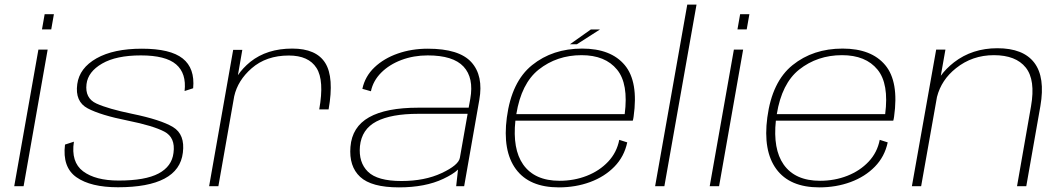

<svg xmlns="http://www.w3.org/2000/svg" viewBox="-20 -805 4598 830"><path d="M41.5 0 146 -590.5H186L82 0ZM173 -743.5H213L201.5 -678H161.5Z M490 4.5Q372 4.5 310.5 -38.8Q249 -82 261 -180L299.5 -192.5Q286 -104.5 339.2 -64.5Q392.5 -24.5 493 -24.5Q608 -24.5 665.5 -55Q723 -85.5 730 -144Q739 -210.5 690.5 -236Q642 -261.5 533 -283.5Q415 -307 359.2 -336.5Q303.5 -366 314 -441.5Q323.5 -511 397.2 -552.8Q471 -594.5 593.5 -594.5Q716.5 -594.5 769.8 -552.2Q823 -510 815 -423.5L778 -411.5Q786.5 -488 741.2 -526.8Q696 -565.5 589 -565.5Q482.5 -565.5 421.5 -530.2Q360.5 -495 354 -441.5Q346.5 -380.5 396.8 -357.5Q447 -334.5 551 -313Q675 -287.5 727.8 -255.8Q780.5 -224 770.5 -145Q761.5 -70 691 -32.8Q620.5 4.5 490 4.5Z M1360 -332Q1382.5 -457.5 1348.2 -511.2Q1314 -565 1228.5 -565Q1131 -565 1067.5 -509.5Q1008 -457.5 992.5 -389L924 0H884L988 -589.5H1027.5L1008.5 -480Q1029.5 -511 1062 -537.5Q1134 -595 1243.5 -595Q1347 -595 1386 -532.8Q1425 -470.5 1400.5 -332Z M1952 0 1960 -72Q1939 -52 1896.5 -32Q1818.5 5 1704.5 5Q1585.5 5 1536.8 -40.5Q1488 -86 1495 -170.5Q1502 -256.5 1575.5 -298Q1649 -339.5 1788.5 -339.5H2006L2013 -378Q2029 -468.5 1984 -517Q1939 -565.5 1829 -565.5Q1768 -565.5 1715.5 -545.8Q1663 -526 1628 -491Q1593 -456 1583.5 -410.5L1546.5 -421Q1558 -475 1598.8 -513.8Q1639.5 -552.5 1699.5 -573.5Q1759.5 -594.5 1829.5 -594.5Q1965 -594.5 2017.8 -536Q2070.5 -477.5 2052 -373L1986.5 0ZM1968 -123 2001.5 -313H1788.5Q1670.5 -313 1607 -279.8Q1543.5 -246.5 1536 -173Q1529.5 -103 1570.5 -62.8Q1611.5 -22.5 1715.5 -22.5Q1816 -22.5 1889.2 -56.8Q1962.5 -91 1968 -123Z M2396 5Q2268 5 2210 -74Q2152 -153 2171 -297Q2191.5 -452 2280.2 -523.5Q2369 -595 2496.5 -595Q2621 -595 2680.8 -523.5Q2740.5 -452 2719 -300.5Q2717.5 -289.5 2715.5 -283.5H2208Q2195 -160.5 2241.5 -94Q2291 -23.5 2399 -23.5Q2462 -23.5 2516.8 -45Q2571.5 -66.5 2609 -106.2Q2646.5 -146 2657 -200.5L2691.5 -189.5Q2678.5 -128 2636 -84.5Q2593.5 -41 2531 -18Q2468.5 5 2396 5ZM2212 -311.5H2680.5Q2697.5 -443 2647.5 -504Q2596.5 -566.5 2494 -566.5Q2387.5 -566.5 2308.5 -504Q2233.5 -444 2212 -311.5ZM2443.5 -613.5 2534 -677.5H2573.5L2473.5 -613.5Z M2812 0 2951 -785H2991L2852 0Z M3048 0 3152.5 -590.5H3192.5L3088.5 0ZM3179.5 -743.5H3219.5L3208 -678H3168Z M3522 5Q3394 5 3336 -74Q3278 -153 3297 -297Q3317.5 -452 3406.2 -523.5Q3495 -595 3622.5 -595Q3747 -595 3806.8 -523.5Q3866.5 -452 3845 -300.5Q3843.5 -289.5 3841.5 -283.5H3334Q3321 -160.5 3367.5 -94Q3417 -23.5 3525 -23.5Q3588 -23.5 3642.8 -45Q3697.5 -66.5 3735 -106.2Q3772.5 -146 3783 -200.5L3817.5 -189.5Q3804.5 -128 3762 -84.5Q3719.5 -41 3657 -18Q3594.5 5 3522 5ZM3338 -311.5H3806.5Q3823.5 -443 3773.5 -504Q3722.5 -566.5 3620 -566.5Q3513.5 -566.5 3434.5 -504Q3359.5 -444 3338 -311.5Z M3922 0 4027 -590.5H4067L4047 -477.5Q4069 -508 4104 -535.5Q4183 -596.5 4291.5 -596.5Q4403.5 -596.5 4451.2 -533.8Q4499 -471 4477.5 -346.5L4416.5 0H4376.5L4437 -345.5Q4457 -459.5 4414.2 -513Q4371.5 -566.5 4276.5 -566.5Q4183 -566.5 4112.5 -510Q4049.5 -460 4030.5 -386L3962 0Z"/></svg>

Font: Anybody ExtraExpanded ExtraLight
Style: Italic
Weight: 200
Width: 8
Italic angle: -10°
Designer: Tyler Finck
Foundry: Etcetera Type Company
Version: Version 1.010; ttfautohint (v1.8.3) -l 8 -r 50 -G 200 -x 14 